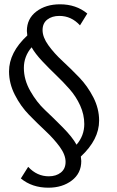

<svg xmlns="http://www.w3.org/2000/svg" viewBox="-20 -678 543 893"><path d="M441 -117Q441 -29 356 50Q358 64 358 71Q358 128 314 161.5Q270 195 205 195Q129 195 77 152L111 98Q152 142 207 142Q241 142 263 124.5Q285 107 285 75Q285 42 258 5Q231 -32 192 -68.5Q153 -105 114.5 -144.5Q76 -184 49 -237Q22 -290 22 -346Q22 -434 107 -513Q105 -527 105 -534Q105 -591 149 -624.5Q193 -658 259 -658Q334 -658 386 -615L352 -560Q312 -604 256 -604Q222 -604 200 -587Q178 -570 178 -538Q178 -505 205 -467.5Q232 -430 271 -394Q310 -358 348.5 -318Q387 -278 414 -225.5Q441 -173 441 -117ZM91 -362Q91 -307 121 -254.5Q151 -202 189 -166.5Q227 -131 272 -85.5Q317 -40 336 -5Q372 -47 372 -101Q372 -145 353 -187Q334 -229 303.5 -263.5Q273 -298 241 -328.5Q209 -359 176.5 -393.5Q144 -428 127 -458Q91 -416 91 -362Z"/></svg>

Font: EauTestInfant Medium
Style: Regular
Weight: 500
Designer: Christian Thalmann (Catharsis Fonts)
Version: Version 0.001;PS 000.001;hotconv 1.0.88;makeotf.lib2.5.64775